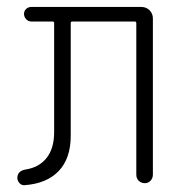

<svg xmlns="http://www.w3.org/2000/svg" viewBox="-20 -540 540 566"><path d="M52.7 5.9Q43.9 6.8 37.6 0Q31.2 -6.8 31.2 -15.6Q31.2 -35.2 53.7 -40Q94.7 -45.9 117.2 -74.2Q139.6 -102.5 139.6 -150.4V-471.7Q139.6 -476.6 134.8 -476.6H72.3Q63.5 -476.6 57.1 -483.4Q50.8 -490.2 50.8 -499Q50.8 -507.8 57.1 -513.7Q63.5 -519.5 72.3 -519.5H396.5Q411.1 -519.5 420.9 -509.8Q430.7 -500 430.7 -485.4V-25.4Q430.7 -14.6 423.8 -7.3Q417 0 407.2 0Q396.5 0 389.2 -6.8Q381.8 -13.7 381.8 -25.4V-471.7Q381.8 -476.6 377 -476.6H193.4Q188.5 -476.6 188.5 -471.7V-139.6Q188.5 -73.2 153.3 -36.1Q118.2 1 52.7 5.9Z"/></svg>

Font: Rounded-L Mgen+ 1m light
Style: Regular
Weight: 200
Designer: [Source Han Sans]
Ryoko NISHIZUKA  (kana & ideographs); Paul D. Hunt (Latin, Greek & Cyrillic); Wenlong ZHANG  (bopomofo
Version: Version 1.059.20150602